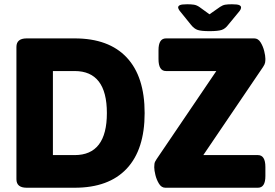

<svg xmlns="http://www.w3.org/2000/svg" viewBox="-20 -880 1291 900"><path d="M105 0Q57 0 57 -40V-660Q57 -700 105 -700H330Q490 -700 574 -610.5Q658 -521 658 -350Q658 -179 574 -89.5Q490 0 330 0ZM228 -153H330Q481 -153 481 -350Q481 -547 330 -547H228ZM755 0Q737 0 725.5 -18.5Q714 -37 708.5 -59.5Q703 -82 703 -96Q703 -103 704 -112Q705 -121 714 -134L994 -547H758Q723 -547 723 -603V-645Q723 -700 758 -700H1172Q1190 -700 1201.5 -681.5Q1213 -663 1218.5 -640.5Q1224 -618 1224 -604Q1224 -594 1222.5 -586Q1221 -578 1213 -566L933 -153H1189Q1224 -153 1224 -97V-55Q1224 0 1189 0ZM1067 -860Q1093 -860 1101.5 -856Q1110 -852 1110 -845Q1110 -841 1107.5 -835.5Q1105 -830 1097 -821L1050 -764Q1036 -745 1018.5 -739.5Q1001 -734 962 -734Q924 -734 907 -739.5Q890 -745 875 -764L829 -821Q821 -830 818 -836Q815 -842 815 -845Q815 -852 823.5 -856Q832 -860 858 -860Q876 -860 889 -858Q902 -856 915 -847L962 -813L1012 -848Q1024 -856 1036 -858Q1048 -860 1067 -860Z"/></svg>

Font: Asap ExtraBold
Style: Regular
Weight: 800
Designer: Pablo Cosgaya
Foundry: Omnibus-Type
Version: Version 3.001; ttfautohint (v1.8.4.7-5d5b)